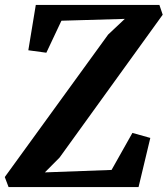

<svg xmlns="http://www.w3.org/2000/svg" viewBox="-34 -763 684 783"><path d="M1 0 -14.5 -41 407 -622 475 -686 216.5 -678.5 155 -548 81.5 -558 112 -743H616L629.5 -703L209 -120.5L149 -60L421 -70L506 -221L579 -200.5L531 0Z"/></svg>

Font: Merriweather
Style: Bold Italic
Weight: 700
Italic angle: -7.8°
Version: Version 2.101